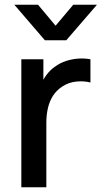

<svg xmlns="http://www.w3.org/2000/svg" viewBox="-20 -790 429 810"><path d="M40.5 -770H140.5L214.5 -681.5L289 -770H389L259.5 -620H169.5ZM70 0V-540H163V-409L150 -426Q160 -452 176 -473.8Q192 -495.5 213 -509.5Q233.5 -524.5 258.8 -532.8Q284 -541 310.5 -542.8Q337 -544.5 361.5 -540V-442Q335 -449 302.8 -446Q270.5 -443 243.5 -425.5Q218 -409 203.2 -385.5Q188.5 -362 182 -333.2Q175.5 -304.5 175.5 -272.5V0Z"/></svg>

Font: Manrope ExtraLight SemiBold
Style: Regular
Weight: 600
Version: Version 4.504